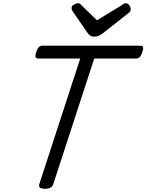

<svg xmlns="http://www.w3.org/2000/svg" viewBox="-20 -1159 911 1194"><path d="M259 15Q217 15 224 -13L479 -795H220Q205 -795 201.5 -804Q198 -813 205 -835Q213 -858 222 -866.5Q231 -875 246 -875H851Q866 -875 869.5 -866.5Q873 -858 865 -835Q858 -813 849 -804Q840 -795 825 -795H566L311 -13Q307 1 294 8Q281 15 259 15ZM762 -1139Q774 -1139 783.5 -1127Q793 -1115 793 -1104Q793 -1094 790 -1089Q787 -1084 782 -1080L622 -954Q607 -942 593.5 -936.5Q580 -931 564 -931Q551 -931 540.5 -938Q530 -945 522 -958L432 -1088Q427 -1096 426 -1101Q425 -1106 425 -1110Q425 -1122 440 -1130.5Q455 -1139 464 -1139Q475 -1139 479.5 -1134Q484 -1129 490 -1123L583 -1033L733 -1124Q740 -1128 746.5 -1133.5Q753 -1139 762 -1139Z"/></svg>

Font: Playwrite DK Loopet
Style: Regular
Weight: 400
Designer: Veronika Burian, José Scaglione
Foundry: TypeTogether
Version: Version 1.002